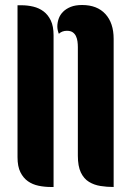

<svg xmlns="http://www.w3.org/2000/svg" viewBox="-20 -747 524 767"><path d="M291 -559Q291 -570 289.5 -581.5Q288 -593 283.5 -602.5Q279 -612 270.5 -618Q262 -624 247 -624Q228 -624 215 -612Q209 -628 209 -641Q209 -657 214.5 -672.5Q220 -688 232 -700Q244 -712 262.5 -719.5Q281 -727 308 -727Q368 -727 401 -691Q434 -655 434 -592V0Q407 0 381.5 -4Q356 -8 335.5 -20.5Q315 -33 303 -58Q291 -83 291 -125ZM194 0H184Q158 0 134 -5Q110 -10 91.5 -23Q73 -36 61.5 -59Q50 -82 50 -119V-726H66Q90 -726 113 -720.5Q136 -715 154 -701.5Q172 -688 183 -665Q194 -642 194 -606Z"/></svg>

Font: Kenia
Style: Regular
Weight: 400
Designer: Julia Petretta
Foundry: Julia Petretta
Version: Version 1.001